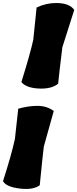

<svg xmlns="http://www.w3.org/2000/svg" viewBox="-34 -1047 513 1275"><path d="M87 -325Q153 -344 215 -344Q277 -344 323 -310L257 -74Q249 -11 230 183Q186 216 96.5 205Q7 194 -14 156Q41 -15 65 -124ZM338 -1027Q428 -1027 459 -981L380 -733Q361 -578 352 -491Q308 -455 224 -459Q140 -463 108 -502Q167 -691 187 -783L209 -997Q272 -1027 338 -1027Z"/></svg>

Font: Tillana ExtraBold
Style: Regular
Weight: 800
Designer: Lipi Raval (Devanagari, Latin), Jonny Pinhorn (Latin)
Foundry: Indian Type Foundry
Version: Version 2.003;PS 1.0;hotconv 1.0.79;makeotf.lib2.5.61930; tt